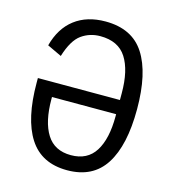

<svg xmlns="http://www.w3.org/2000/svg" viewBox="-108 -800 815 902"><g transform="rotate(15 300.0 -349.0)"><path d="M56 -349V-371H455V-404Q455 -515 416 -576Q377 -637 289 -637Q238 -637 198 -608.5Q158 -580 133 -499L63 -532Q86 -619 145.5 -664.5Q205 -710 295 -710Q425 -710 484.5 -617.5Q544 -525 544 -350Q544 -174 484.5 -81Q425 12 300 12Q175 12 115.5 -80.5Q56 -173 56 -349ZM455 -292V-302H143V-292Q143 -182 181 -121.5Q219 -61 299 -61Q379 -61 417 -121.5Q455 -182 455 -292Z"/></g></svg>

Font: iA Writer Mono V
Style: Regular
Weight: 400
Designer: Mike Abbink, Paul van der Laan, Pieter van Rosmalen
Foundry: Bold Monday
Version: Version 2.000